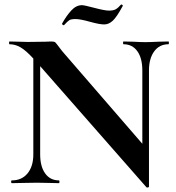

<svg xmlns="http://www.w3.org/2000/svg" viewBox="-20 -808 775 847"><path d="M723.1 -612.8Q683.1 -612.8 660.2 -581.3Q637.2 -549.8 637.2 -497.1V15.1Q637.2 18.1 632.6 19Q627.9 20 626 18.1L157.2 -516.1V-127Q157.2 -73.7 179.2 -43Q201.2 -12.2 240.2 -12.2Q242.2 -12.2 242.2 -6.1Q242.2 0 240.2 0Q212.4 0 196.8 -1L143.1 -2L81.1 -1Q64 0 32.2 0Q29.3 0 29.1 -6.1Q28.8 -12.2 32.2 -12.2Q76.2 -12.2 101.6 -43.2Q127 -74.2 127 -127V-549.8Q93.8 -585.9 70.3 -599.4Q46.9 -612.8 22 -612.8Q20 -612.8 20 -618.9Q20 -625 22 -625L64 -624Q77.1 -623 102.1 -623L178.2 -624Q192.4 -625 206.1 -625Q219.7 -625 223.9 -621.1Q228 -617.2 241.5 -599.1Q254.9 -581.1 262.2 -573.2L607.9 -173.8V-497.1Q607.9 -551.3 585.9 -582Q564 -612.8 524.9 -612.8Q522.9 -612.8 522.9 -618.9Q522.9 -625 524.9 -625L567.9 -624Q600.1 -622.1 621.1 -622.1Q642.1 -622.1 678.2 -624L723.1 -625Q725.1 -625 725.1 -618.9Q725.1 -612.8 723.1 -612.8ZM515.1 -788.1Q518.1 -788.1 520.5 -785.6Q522.9 -783.2 521 -780.8Q495.1 -732.9 477.5 -716.6Q460 -700.2 439.5 -700.2Q418.9 -700.2 377 -711.9Q335 -723.6 314.5 -723.9Q293.9 -724.1 285.9 -719Q277.8 -713.9 262.2 -696.8H261.2Q258.3 -696.8 255.6 -699.5Q252.9 -702.1 253.9 -704.1Q272.9 -738.3 294.4 -761.7Q315.9 -785.2 341.8 -785.2Q351.6 -785.2 396.7 -773.2Q441.9 -761.2 460.9 -761.2Q480 -761.2 490.5 -767.1Q501 -772.9 514.2 -788.1Z"/></svg>

Font: Cormorant-Bold
Style: Bold
Weight: 700
Designer: Christian Thalmann (Catharsis Fonts)
Version: Version 3.000